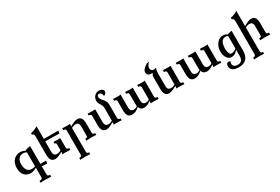

<svg xmlns="http://www.w3.org/2000/svg" viewBox="112 -2246 5819 3996"><g transform="rotate(-30 3021.5 -248.0)"><path d="M585.4 283.2Q535.2 278.8 456.5 278.8Q361.8 278.8 330.1 283.2V239.3Q401.4 239.3 401.4 196.3V-37.6Q373.5 -18.6 335 -5.4Q293.5 9.3 260.3 9.3Q168 9.3 112.8 -48.8Q53.2 -111.3 53.2 -226.1Q53.2 -289.1 71.3 -337.2Q89.4 -385.3 120.1 -417.5Q150.9 -449.7 191.9 -466.1Q232.9 -482.4 278.8 -482.4Q305.2 -482.4 337.4 -473.1Q377 -461.4 401.4 -443.8V-460.9L523.4 -489.3V-58.6H660.2L649.4 6.3Q566.4 0 523.4 0V196.3Q523.4 239.3 585.4 239.3ZM326.7 -55.2Q358.4 -55.2 401.4 -69.8V-406.2Q364.7 -430.7 323.2 -430.7Q254.4 -430.7 213.6 -383.3Q172.9 -335.9 172.9 -253.4Q172.9 -55.2 326.7 -55.2Z M846.2 9.8Q775.9 9.8 746.1 -44.4Q723.1 -85.9 723.1 -167V-606.4Q723.1 -670.9 674.8 -670.9V-710Q773.9 -730 845.2 -779.3V-472.7H1193.4L1182.6 -407.7Q1028.8 -412.6 994.1 -413.1Q918.9 -414.1 845.2 -414.1V-160.6Q845.2 -65.4 927.7 -65.4Q956.1 -65.4 980.5 -73.2Q999.5 -79.1 1026.9 -94.2V-241.2Q1026.9 -262.2 1017.8 -268.6Q1008.8 -274.9 988.8 -274.9V-318.8Q1025.9 -314.5 1097.2 -314.5Q1127 -314.5 1148.9 -318.8V-86.4Q1148.9 -43.9 1209 -43.9V0Q1160.6 -4.4 1084 -4.4Q1043.9 -4.4 1022.5 1Q1026.9 -34.2 1026.9 -59.6Q969.2 -26.9 930.2 -10.7Q881.8 9.8 846.2 9.8Z M1522.9 283.2Q1477.1 278.8 1403.8 278.8Q1334 278.8 1285.6 283.2V239.3Q1345.7 239.3 1345.7 196.8V-386.2Q1345.7 -428.7 1285.6 -428.7V-472.7Q1334 -468.3 1395.5 -468.3Q1412.6 -468.3 1432.1 -469.7Q1463.4 -471.7 1472.2 -473.6Q1467.8 -438.5 1467.8 -413.1Q1587.9 -482.4 1648.4 -482.4Q1717.8 -482.4 1747.1 -430.7Q1771.5 -387.2 1771.5 -305.7V-86.4Q1771.5 -43.9 1831.5 -43.9V0Q1785.6 -4.4 1710.9 -4.4Q1642.1 -4.4 1593.8 0V-43.9Q1624 -43.9 1636.7 -54.4Q1649.4 -64.9 1649.4 -86.4V-312Q1649.4 -362.8 1624.5 -387.2Q1604 -407.2 1566.9 -407.2Q1519.5 -407.2 1467.8 -377.9V196.8Q1467.8 218.3 1480.2 228.8Q1492.7 239.3 1522.9 239.3Z M2080.1 9.8Q2009.8 9.8 1980 -44.4Q1957 -85.9 1957 -167V-386.2Q1957 -428.7 1897 -428.7V-472.7Q1943.4 -468.3 2020.5 -468.3Q2057.1 -468.3 2079.1 -472.7V-160.6Q2079.1 -65.4 2161.6 -65.4Q2189.9 -65.4 2214.4 -73.2Q2233.4 -79.1 2260.7 -94.2V-399.9Q2260.7 -425.3 2253.4 -446.8Q2241.2 -480.5 2213.6 -523.4Q2186 -566.4 2186 -613.8Q2186 -676.8 2228.8 -724.1Q2271.5 -771.5 2333 -771.5Q2374 -771.5 2405.3 -754.4Q2441.4 -734.4 2441.4 -696.3Q2441.4 -646.5 2378.9 -621.1Q2374.5 -665.5 2354.2 -689.2Q2334 -712.9 2304.2 -712.9Q2285.2 -712.9 2272.9 -699.2Q2260.7 -685.5 2260.7 -663.1Q2260.7 -623.5 2297.9 -581.1Q2343.8 -529.3 2358.9 -503.4Q2382.8 -462.9 2382.8 -417.5V-86.4Q2382.8 -43.9 2442.9 -43.9V0Q2394.5 -4.4 2317.9 -4.4Q2277.8 -4.4 2256.3 1Q2260.7 -34.2 2260.7 -59.6Q2203.1 -26.9 2164.1 -10.7Q2115.7 9.8 2080.1 9.8Z M2981 9.8Q2897 9.8 2869.6 -71.8Q2825.2 -30.8 2781.7 -10.5Q2738.3 9.8 2690.9 9.8Q2621.1 9.8 2591.8 -44.9Q2568.4 -87.4 2568.4 -167V-386.2Q2568.4 -428.7 2508.3 -428.7V-472.7Q2554.7 -468.3 2629.4 -468.3Q2668.5 -468.3 2690.4 -472.7V-160.6Q2690.4 -65.4 2772.9 -65.4Q2805.2 -65.4 2825.7 -73.7Q2843.8 -80.6 2863.8 -97.7Q2861.3 -111.8 2859.9 -130.4Q2858.4 -148.9 2858.4 -386.2Q2858.4 -428.7 2798.3 -428.7V-472.7Q2844.7 -468.3 2919.4 -468.3Q2964.4 -468.3 2980.5 -472.7V-160.6Q2980.5 -65.4 3063 -65.4Q3092.3 -65.4 3110.6 -72.3Q3128.9 -79.1 3148.4 -94.7V-386.2Q3148.4 -428.7 3088.4 -428.7V-472.7Q3134.8 -468.3 3209 -468.3Q3225.6 -468.3 3240.7 -469.7Q3265.1 -471.7 3270.5 -472.7V-86.9Q3270.5 -44.4 3330.6 -44.4V-0.5Q3282.2 -4.9 3209.5 -4.9Q3165.5 -4.9 3144 0.5Q3148.4 -34.7 3148.4 -61.5Q3104.5 -24.4 3064.2 -7.3Q3023.9 9.8 2981 9.8Z M3586.4 9.8Q3516.1 9.8 3486.3 -44.4Q3463.4 -85.9 3463.4 -167V-445.3Q3463.4 -471.2 3474.1 -496.1Q3483.9 -518.6 3496.6 -532.2Q3482.9 -530.3 3470.2 -530.3Q3420.4 -530.3 3393.6 -549.3Q3362.3 -570.8 3362.3 -613.8Q3362.3 -657.7 3402.8 -699.2Q3430.7 -728 3496.1 -766.6H3547.4Q3514.6 -745.6 3496.1 -712.4Q3479 -682.6 3479 -651.4Q3479 -620.6 3499 -598.9Q3519 -577.1 3551.8 -577.1Q3576.7 -577.1 3606.9 -591.3Q3585.4 -526.9 3585.4 -472.7V-160.6Q3585.4 -65.4 3668 -65.4Q3696.3 -65.4 3720.7 -73.2Q3739.7 -79.1 3767.1 -94.2V-386.2Q3767.1 -428.7 3707 -428.7V-472.7Q3753.4 -468.3 3837.4 -468.3Q3867.2 -468.3 3889.2 -472.7V-86.4Q3889.2 -43.9 3949.2 -43.9V0Q3900.9 -4.4 3824.2 -4.4Q3784.2 -4.4 3762.7 1Q3767.1 -34.2 3767.1 -59.6Q3709.5 -26.9 3670.4 -10.7Q3622.1 9.8 3586.4 9.8Z M4487.3 9.8Q4403.3 9.8 4376 -71.8Q4331.5 -30.8 4288.1 -10.5Q4244.6 9.8 4197.3 9.8Q4127.4 9.8 4098.1 -44.9Q4074.7 -87.4 4074.7 -167V-386.2Q4074.7 -428.7 4014.6 -428.7V-472.7Q4061 -468.3 4135.7 -468.3Q4174.8 -468.3 4196.8 -472.7V-160.6Q4196.8 -65.4 4279.3 -65.4Q4311.5 -65.4 4332 -73.7Q4350.1 -80.6 4370.1 -97.7Q4367.7 -111.8 4366.2 -130.4Q4364.7 -148.9 4364.7 -386.2Q4364.7 -428.7 4304.7 -428.7V-472.7Q4351.1 -468.3 4425.8 -468.3Q4470.7 -468.3 4486.8 -472.7V-160.6Q4486.8 -65.4 4569.3 -65.4Q4598.6 -65.4 4616.9 -72.3Q4635.3 -79.1 4654.8 -94.7V-386.2Q4654.8 -428.7 4594.7 -428.7V-472.7Q4641.1 -468.3 4715.3 -468.3Q4731.9 -468.3 4747.1 -469.7Q4771.5 -471.7 4776.9 -472.7V-86.9Q4776.9 -44.4 4836.9 -44.4V-0.5Q4788.6 -4.9 4715.8 -4.9Q4671.9 -4.9 4650.4 0.5Q4654.8 -34.7 4654.8 -61.5Q4610.8 -24.4 4570.6 -7.3Q4530.3 9.8 4487.3 9.8Z M5124.5 -59.6Q5189.5 -64.5 5238.8 -109.9V-412.6Q5204.6 -425.3 5181.2 -425.3Q5057.1 -425.3 5049.3 -220.7Q5049.3 -159.2 5065.9 -109.4Q5082.5 -59.6 5124.5 -59.6ZM5115.7 267.1Q4917.5 267.1 4916.5 126.5Q4924.3 60.1 4972.7 55.7Q5000 55.7 5021 76.2Q5005.4 92.3 5005.4 121.1Q5006.8 209.5 5120.1 209.5Q5172.4 209.5 5204.3 179.2Q5236.3 148.9 5238.8 65.9V-80.1Q5170.4 7.8 5087.4 7.8Q5023.9 7.8 4979.5 -51.5Q4935.1 -110.8 4935.1 -212.4Q4936 -319.3 4996.3 -397.2Q5056.6 -475.1 5149.9 -475.1Q5208.5 -473.6 5241.2 -442.4L5355 -470.7V11.2Q5352.5 261.7 5115.7 267.1Z M5701.7 283.2Q5655.8 278.8 5582.5 278.8Q5512.7 278.8 5464.4 283.2V239.3Q5524.4 239.3 5524.4 196.8V-606.4Q5524.4 -670.9 5476.1 -670.9V-710Q5575.2 -730 5646.5 -779.3V-413.1Q5766.6 -482.4 5827.1 -482.4Q5896.5 -482.4 5925.8 -430.7Q5950.2 -387.2 5950.2 -305.7V-86.4Q5950.2 -43.9 6010.3 -43.9V0Q5964.4 -4.4 5889.6 -4.4Q5820.8 -4.4 5772.5 0V-43.9Q5802.7 -43.9 5815.4 -54.4Q5828.1 -64.9 5828.1 -86.4V-312Q5828.1 -362.8 5803.2 -387.2Q5782.7 -407.2 5745.6 -407.2Q5698.2 -407.2 5646.5 -377.9V196.8Q5646.5 218.3 5658.9 228.8Q5671.4 239.3 5701.7 239.3Z"/></g></svg>

Font: Kelvinch
Style: Bold
Weight: 700
Designer: Paul James Miller
Foundry: High-Logic / Made with FontCreator
Version: Version 3.501;March 28, 2021;FontCreator 13.0.0.2683 64-bit